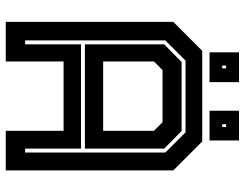

<svg xmlns="http://www.w3.org/2000/svg" viewBox="-114 -758 871 684"><g transform="rotate(90 322.0 -415.5)"><path d="M57.5 0V-597L160.5 -700H483.5L586.5 -597V0H445.5V-206H198.5V0ZM123.5 -69H137.5V-268H509V-69H523V-568.5L451 -640.5H195.5L123.5 -568.5ZM198.5 -347H445.5V-528L415 -558.5H229L198.5 -528ZM137.5 -282V-564.5L200.5 -626.5H446L509 -564.5V-282ZM374 -726V-831H480V-726ZM166 -726V-831H272V-726ZM213 -771H223V-785H213ZM422 -771H432V-785H422Z"/></g></svg>

Font: Tourney Thin
Style: Bold
Weight: 700
Version: Version 1.015